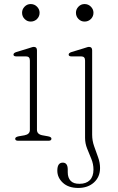

<svg xmlns="http://www.w3.org/2000/svg" viewBox="-20 -695 582 948"><path d="M131.5 -588.5Q114 -588.5 101.5 -601.2Q89 -614 89 -632Q89 -649.5 101.5 -662.2Q114 -675 131.5 -675Q150 -675 162.8 -662Q175.5 -649 175.5 -632Q175.5 -614 162.8 -601.2Q150 -588.5 131.5 -588.5ZM162.5 -446.5V-54Q162.5 -32 189.5 -27L217 -22Q234 -19 234 -10Q234 0 219 0H70Q55 0 55 -10Q55 -18.5 72 -22L101 -27Q127.5 -32 127.5 -53.5V-396Q127.5 -416.5 109 -416.5H61Q46.5 -416.5 46.5 -425.5Q46.5 -433.5 60.5 -438L119.5 -456Q128 -458.5 135.2 -461Q142.5 -463.5 147 -463.5Q162.5 -463.5 162.5 -446.5ZM397.5 -588.5Q380 -588.5 367.5 -601.2Q355 -614 355 -632Q355 -649.5 367.5 -662.2Q380 -675 397.5 -675Q416 -675 428.8 -662Q441.5 -649 441.5 -632Q441.5 -614 428.8 -601.2Q416 -588.5 397.5 -588.5ZM435 -30Q435 -0.5 444.8 27Q454.5 54.5 464.2 81.2Q474 108 474 134.5Q474 178.5 444 205.8Q414 233 366.5 233Q318 233 290.5 207.5Q263 182 263 147.5Q263 108 290 108Q314.5 108 314.5 142.5V155.5Q314.5 182.5 328.8 197.8Q343 213 373 212.5Q405.5 212.5 423.5 194.5Q441.5 176.5 441.5 142Q441.5 115 431 89.5Q420.5 64 410.2 38.5Q400 13 400 -14V-396Q400 -416.5 381.5 -416.5H333.5Q319 -416.5 319 -425.5Q319 -433.5 333 -438L392 -456Q400.5 -458.5 407.8 -461Q415 -463.5 419.5 -463.5Q435 -463.5 435 -446.5Z"/></svg>

Font: Fraunces 9pt Soft Thin
Style: Regular
Weight: 100
Version: Version 1.000;[b76b70a41]